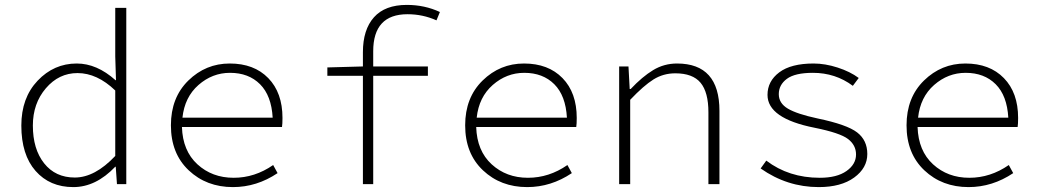

<svg xmlns="http://www.w3.org/2000/svg" viewBox="-20 -751 4240 783"><path d="M279 12Q183 12 125 -54Q67 -120 67 -239Q67 -352 133.5 -422Q200 -492 293 -492Q375 -492 451 -424H453L450 -521V-719H495V0H457L452 -71H450Q371 12 279 12ZM285 -27Q367 -27 450 -115V-382Q376 -453 296 -453Q220 -453 167 -391Q114 -329 114 -239Q114 -143 160 -85Q206 -27 285 -27Z M930 12Q822 12 749.5 -56.5Q677 -125 677 -240Q677 -353 748 -422.5Q819 -492 917 -492Q1016 -492 1074 -432.5Q1132 -373 1132 -270Q1132 -245 1130 -233H722Q725 -136 785 -81Q845 -26 933 -26Q1019 -26 1094 -78L1112 -45Q1027 12 930 12ZM918 -454Q846 -454 789.5 -404.5Q733 -355 724 -271H1092Q1087 -361 1040.5 -407.5Q994 -454 918 -454Z M1460 0V-442H1315V-476L1460 -480V-538Q1460 -630 1505 -680.5Q1550 -731 1639 -731Q1712 -731 1774 -702L1760 -668Q1704 -693 1642 -693Q1502 -693 1502 -542V-480H1725V-442H1502V0Z M2130 12Q2022 12 1949.5 -56.5Q1877 -125 1877 -240Q1877 -353 1948 -422.5Q2019 -492 2117 -492Q2216 -492 2274 -432.5Q2332 -373 2332 -270Q2332 -245 2330 -233H1922Q1925 -136 1985 -81Q2045 -26 2133 -26Q2219 -26 2294 -78L2312 -45Q2227 12 2130 12ZM2118 -454Q2046 -454 1989.5 -404.5Q1933 -355 1924 -271H2292Q2287 -361 2240.5 -407.5Q2194 -454 2118 -454Z M2505 0V-480H2543L2548 -388H2552Q2599 -438 2643.5 -465Q2688 -492 2741 -492Q2914 -492 2914 -299V0H2869V-293Q2869 -375 2837 -413.5Q2805 -452 2734 -452Q2685 -452 2645 -427Q2605 -402 2550 -344V0Z M3319 12Q3190 12 3082 -64L3105 -96Q3197 -26 3323 -26Q3393 -26 3432 -53.5Q3471 -81 3471 -121Q3471 -159 3438.5 -184Q3406 -209 3302 -230Q3110 -268 3110 -364Q3110 -420 3158 -456Q3206 -492 3298 -492Q3345 -492 3396 -475.5Q3447 -459 3482 -433L3458 -401Q3387 -454 3295 -454Q3222 -454 3189 -429.5Q3156 -405 3156 -367Q3156 -330 3193 -308Q3230 -286 3314 -268Q3434 -243 3475.5 -211Q3517 -179 3517 -123Q3517 -66 3463.5 -27Q3410 12 3319 12Z M3930 12Q3822 12 3749.5 -56.5Q3677 -125 3677 -240Q3677 -353 3748 -422.5Q3819 -492 3917 -492Q4016 -492 4074 -432.5Q4132 -373 4132 -270Q4132 -245 4130 -233H3722Q3725 -136 3785 -81Q3845 -26 3933 -26Q4019 -26 4094 -78L4112 -45Q4027 12 3930 12ZM3918 -454Q3846 -454 3789.5 -404.5Q3733 -355 3724 -271H4092Q4087 -361 4040.5 -407.5Q3994 -454 3918 -454Z"/></svg>

Font: TypoPRO Source Code Pro
Style: Regular
Weight: 300
Monospace: yes
Designer: Paul D. Hunt, Teo Tuominen
Foundry: Adobe Systems Incorporated
Version: Version 2.010;PS 1.0;hotconv 1.0.84;makeotf.lib2.5.63406